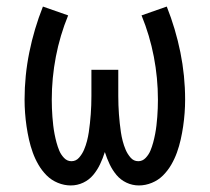

<svg xmlns="http://www.w3.org/2000/svg" viewBox="-20 -558 640 586"><path d="M196 8Q176 8 156.5 0Q137 -8 122.5 -22.5Q108 -37 97.5 -55Q87 -73 80 -92.5Q73 -112 68.5 -132Q64 -152 61 -172.5Q58 -193 56.5 -213.5Q55 -234 55 -254Q55 -327 69.5 -398.5Q84 -470 111 -538L188 -511Q163 -450 150.5 -385Q138 -320 138 -254Q138 -241 138.5 -227.5Q139 -214 140 -201Q141 -188 142.5 -175Q144 -162 146.5 -149Q149 -136 152.5 -123Q156 -110 161 -98Q166 -86 175.5 -76Q185 -66 198 -66Q212 -66 221.5 -77Q231 -88 236.5 -101Q242 -114 245.5 -127.5Q249 -141 251 -154.5Q253 -168 254.5 -182Q256 -196 257 -209.5Q258 -223 258.5 -237Q259 -251 259 -265V-345H341V-265Q341 -251 341.5 -237Q342 -223 343 -209.5Q344 -196 345.5 -182Q347 -168 349 -154.5Q351 -141 354.5 -127.5Q358 -114 363.5 -101Q369 -88 378.5 -77Q388 -66 402 -66Q415 -66 424.5 -76Q434 -86 439 -98Q444 -110 447.5 -123Q451 -136 453.5 -149Q456 -162 457.5 -175Q459 -188 460 -201Q461 -214 461.5 -227.5Q462 -241 462 -254Q462 -320 449.5 -385Q437 -450 412 -511L489 -538Q516 -470 530.5 -398.5Q545 -327 545 -254Q545 -234 543.5 -213.5Q542 -193 539 -172.5Q536 -152 531.5 -132Q527 -112 520 -92.5Q513 -73 502.5 -55Q492 -37 477.5 -22.5Q463 -8 443.5 0Q424 8 404 8Q384 8 366 -0.5Q348 -9 335.5 -24Q323 -39 314.5 -57Q306 -75 300 -94Q300 -94 300 -94Q300 -94 300 -94Q300 -94 300 -94Q300 -94 300 -94Q294 -75 285.5 -57Q277 -39 264.5 -24Q252 -9 234 -0.5Q216 8 196 8Z"/></svg>

Font: Iosevka Slab Extended
Style: Regular
Weight: 400
Width: 7
Monospace: yes
Designer: Belleve Invis
Foundry: Belleve Invis
Version: Version 11.1.1; ttfautohint (v1.8.3)